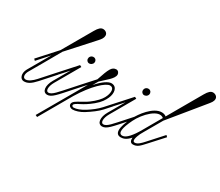

<svg xmlns="http://www.w3.org/2000/svg" viewBox="-208 -1521 2667 2328"><g transform="rotate(30 1126.0 -356.5)"><path d="M131 12C182 12 224 -12 288 -83L455 -270L435 -290L262 -97C223 -54 177 -18 138 -18C96 -18 92 -72 121 -120C161 -187 265 -370 358 -533L667 -875C694 -905 713 -930 713 -964C713 -997 681 -1020 647 -1019C618 -1018 592 -997 560 -941L328 -539C242 -445 141 -332 103 -290L123 -270L264 -428C120 -180 114 -170 91 -129C52 -59 77 12 131 12Z M457 12C518 12 566 -50 704 -205L762 -270L742 -290L676 -216C555 -82 507 -18 457 -18C420 -18 415 -81 460 -159L649 -487L624 -500L435 -290L455 -271L558 -385L433 -169C379 -77 388 12 457 12ZM677 -647C661 -626 663 -596 685 -580C704 -565 734 -571 751 -593C768 -614 764 -643 744 -658C723 -673 694 -669 677 -647Z M487 306 741 -135C866 -342 1004 -468 1064 -468C1121 -468 1119 -401 1095 -343C1080 -307 1056 -269 995 -215C932 -160 892 -141 856 -121C806 -93 758 -70 758 -33C758 -6 784 13 812 13C853 13 912 -6 960 -36C1030 -80 1100 -131 1142 -178L1224 -270L1204 -290L1121 -198C1078 -150 1018 -105 964 -71C907 -35 852 -14 814 -14C799 -14 788 -23 788 -34C788 -55 824 -72 865 -93C900 -111 944 -135 1010 -189C1078 -245 1105 -291 1124 -333C1160 -412 1145 -500 1065 -500C1024 -500 955 -458 875 -365L916 -437C979 -501 1076 -566 1076 -627C1076 -650 1058 -676 1030 -675C970 -672 949 -626 892 -456C854 -415 761 -311 742 -290L762 -270C773 -283 802 -315 826 -341L460 293Z M1226 12C1287 12 1335 -50 1473 -205L1531 -270L1511 -290L1445 -216C1324 -82 1276 -18 1226 -18C1189 -18 1184 -81 1229 -159L1418 -487L1393 -500L1204 -290L1224 -271L1327 -385L1202 -169C1148 -77 1157 12 1226 12ZM1446 -647C1430 -626 1432 -596 1454 -580C1473 -565 1503 -571 1520 -593C1537 -614 1533 -643 1513 -658C1492 -673 1463 -669 1446 -647Z M1489 13C1525 13 1567 -2 1614 -56C1610 -13 1625 14 1658 14C1718 14 1747 -20 1803 -81L1975 -270L1955 -290L1779 -95C1744 -56 1706 -16 1667 -16C1626 -16 1647 -83 1672 -137C1682 -153 1691 -170 1701 -189L1823 -400C1826 -405 1831 -413 1835 -421L2206 -875C2231 -906 2252 -930 2252 -964C2252 -997 2220 -1020 2186 -1019C2157 -1018 2131 -997 2099 -941L1833 -479C1819 -493 1793 -500 1770 -500C1649 -500 1530 -333 1492 -258C1399 -75 1406 13 1489 13ZM1495 -14C1431 -14 1446 -97 1511 -231C1572 -357 1729 -518 1814 -446L1671 -197C1611 -92 1548 -14 1495 -14Z"/></g></svg>

Font: Louise
Style: Regular
Weight: 400
Designer: Ange Degheest & Luna Delabre & Camille Depalle
Foundry: Velvetyne Type Foundry
Version: Version 1.000;FEAKit 1.0